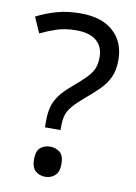

<svg xmlns="http://www.w3.org/2000/svg" viewBox="-84 -779 602 848"><g transform="rotate(10 217.0 -355.0)"><path d="M140 -228Q140 -266 147.5 -293.5Q155 -321 173.5 -346Q192 -371 224 -398Q263 -431 284.5 -453Q306 -475 315 -496Q324 -517 324 -547Q324 -595 293 -621Q262 -647 203 -647Q154 -647 116 -634.5Q78 -622 43 -605L12 -675Q52 -696 100.5 -710Q149 -724 209 -724Q304 -724 356 -677Q408 -630 408 -549Q408 -504 393.5 -472.5Q379 -441 352.5 -414.5Q326 -388 290 -358Q257 -330 239.5 -309Q222 -288 216 -267.5Q210 -247 210 -218V-201H140ZM117 -54Q117 -91 134.5 -106Q152 -121 179 -121Q204 -121 222 -106Q240 -91 240 -54Q240 -18 222 -2Q204 14 179 14Q152 14 134.5 -2Q117 -18 117 -54Z"/></g></svg>

Font: Noto Sans Tai Le
Style: Regular
Weight: 400
Designer: Monotype Design Team
Foundry: Monotype Imaging Inc.
Version: Version 2.002; ttfautohint (v1.8.4.7-5d5b)